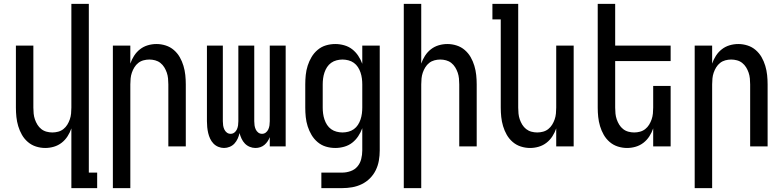

<svg xmlns="http://www.w3.org/2000/svg" viewBox="-20 -755 4040 990"><path d="M348 215V-93Q341 -72 328.5 -52.5Q316 -33 298 -19Q280 -5 258 1.5Q236 8 213 8Q189 8 165.5 0.5Q142 -7 123.5 -23Q105 -39 93 -60Q81 -81 74 -104.5Q67 -128 64.5 -152Q62 -176 62 -200V-520H152V-200Q152 -185 153.5 -169.5Q155 -154 160 -139.5Q165 -125 173 -112Q181 -99 193 -89.5Q205 -80 220 -76Q235 -72 250 -72Q265 -72 280 -76Q295 -80 307 -89.5Q319 -99 327 -112Q335 -125 340 -139.5Q345 -154 346.5 -169.5Q348 -185 348 -200V-735H438V135H481V215Z M562 215V-520H652V-427Q659 -448 671.5 -467.5Q684 -487 702 -501Q720 -515 742 -521.5Q764 -528 787 -528Q811 -528 834.5 -520.5Q858 -513 876.5 -497Q895 -481 907 -460Q919 -439 926 -415.5Q933 -392 935.5 -368Q938 -344 938 -320V0H848V-320Q848 -335 846.5 -350.5Q845 -366 840 -380.5Q835 -395 827 -408Q819 -421 807 -430.5Q795 -440 780 -444Q765 -448 750 -448Q735 -448 720 -444Q705 -440 693 -430.5Q681 -421 673 -408Q665 -395 660 -380.5Q655 -366 653.5 -350.5Q652 -335 652 -320V215Z M1135 8Q1120 8 1105.5 2Q1091 -4 1080.5 -15Q1070 -26 1063.5 -40Q1057 -54 1053.5 -69Q1050 -84 1048.5 -99.5Q1047 -115 1047 -130V-520H1129V-130Q1129 -119 1130.5 -108.5Q1132 -98 1136.5 -88Q1141 -78 1149.5 -71.5Q1158 -65 1169 -65Q1180 -65 1188.5 -71.5Q1197 -78 1201.5 -88Q1206 -98 1207.5 -108.5Q1209 -119 1209 -130V-520H1291V-130Q1291 -119 1292.5 -108.5Q1294 -98 1298.5 -88Q1303 -78 1311.5 -71.5Q1320 -65 1331 -65Q1342 -65 1350.5 -71.5Q1359 -78 1363.5 -88Q1368 -98 1369.5 -108.5Q1371 -119 1371 -130V-520H1453V0H1371V-48Q1367 -37 1360 -26.5Q1353 -16 1343.5 -8Q1334 0 1322 4Q1310 8 1297 8Q1282 8 1267.5 2Q1253 -4 1242.5 -15Q1232 -26 1225.5 -40Q1219 -54 1215 -69Q1212 -54 1205.5 -40Q1199 -26 1189 -15Q1179 -4 1164.5 2Q1150 8 1135 8Z M1637 215V135H1744Q1766 135 1787.5 127.5Q1809 120 1823 103.5Q1837 87 1842.5 65Q1848 43 1848 21V-94Q1840 -72 1827 -52.5Q1814 -33 1796 -19Q1778 -5 1755 1.5Q1732 8 1709 8Q1684 8 1660.5 1Q1637 -6 1618 -22Q1599 -38 1586.5 -59Q1574 -80 1566.5 -103.5Q1559 -127 1556.5 -151.5Q1554 -176 1554 -200V-320Q1554 -344 1556.5 -368.5Q1559 -393 1566.5 -416.5Q1574 -440 1586.5 -461Q1599 -482 1618 -498Q1637 -514 1660.5 -521Q1684 -528 1709 -528Q1732 -528 1755 -521.5Q1778 -515 1796 -501Q1814 -487 1827 -467.5Q1840 -448 1848 -426V-520H1938V21Q1938 47 1933.5 73Q1929 99 1917.5 122.5Q1906 146 1887.5 164.5Q1869 183 1845.5 194.5Q1822 206 1796 210.5Q1770 215 1744 215ZM1746 -72Q1761 -72 1776.5 -76Q1792 -80 1804.5 -89Q1817 -98 1825.5 -111Q1834 -124 1839 -139Q1844 -154 1846 -169.5Q1848 -185 1848 -200V-320Q1848 -335 1846 -350.5Q1844 -366 1839 -381Q1834 -396 1825.5 -409Q1817 -422 1804.5 -431Q1792 -440 1776.5 -444Q1761 -448 1746 -448Q1731 -448 1715.5 -444Q1700 -440 1687.5 -431Q1675 -422 1666.5 -409Q1658 -396 1653 -381Q1648 -366 1646 -350.5Q1644 -335 1644 -320V-200Q1644 -185 1646 -169.5Q1648 -154 1653 -139Q1658 -124 1666.5 -111Q1675 -98 1687.5 -89Q1700 -80 1715.5 -76Q1731 -72 1746 -72Z M2062 215V-735H2152V-427Q2159 -448 2171.5 -467.5Q2184 -487 2202 -501Q2220 -515 2242 -521.5Q2264 -528 2287 -528Q2311 -528 2334.5 -520.5Q2358 -513 2376.5 -497Q2395 -481 2407 -460Q2419 -439 2426 -415.5Q2433 -392 2435.5 -368Q2438 -344 2438 -320V0H2348V-320Q2348 -335 2346.5 -350.5Q2345 -366 2340 -380.5Q2335 -395 2327 -408Q2319 -421 2307 -430.5Q2295 -440 2280 -444Q2265 -448 2250 -448Q2235 -448 2220 -444Q2205 -440 2193 -430.5Q2181 -421 2173 -408Q2165 -395 2160 -380.5Q2155 -366 2153.5 -350.5Q2152 -335 2152 -320V215Z M2713 8Q2689 8 2665.5 0.5Q2642 -7 2623.5 -23Q2605 -39 2593 -60Q2581 -81 2574 -104.5Q2567 -128 2564.5 -152Q2562 -176 2562 -200V-655H2519V-735H2652V-200Q2652 -185 2653.5 -169.5Q2655 -154 2660 -139.5Q2665 -125 2673 -112Q2681 -99 2693 -89.5Q2705 -80 2720 -76Q2735 -72 2750 -72Q2765 -72 2780 -76Q2795 -80 2807 -89.5Q2819 -99 2827 -112Q2835 -125 2840 -139.5Q2845 -154 2846.5 -169.5Q2848 -185 2848 -200V-520H2938V0H2848V-93Q2841 -72 2828.5 -52.5Q2816 -33 2798 -19Q2780 -5 2758 1.5Q2736 8 2713 8Z M3213 8Q3189 8 3165.5 0.5Q3142 -7 3123.5 -23Q3105 -39 3093 -60Q3081 -81 3074 -104.5Q3067 -128 3064.5 -152Q3062 -176 3062 -200V-735H3152V-520H3438V-440H3152V-200Q3152 -185 3153.5 -169.5Q3155 -154 3160 -139.5Q3165 -125 3173 -112Q3181 -99 3193 -89.5Q3205 -80 3220 -76Q3235 -72 3250 -72Q3265 -72 3280 -76Q3295 -80 3307 -89.5Q3319 -99 3327 -112Q3335 -125 3340 -139.5Q3345 -154 3346.5 -169.5Q3348 -185 3348 -200V-312H3438V0H3348V-93Q3341 -72 3328.5 -52.5Q3316 -33 3298 -19Q3280 -5 3258 1.5Q3236 8 3213 8Z M3562 215V-520H3652V-427Q3659 -448 3671.5 -467.5Q3684 -487 3702 -501Q3720 -515 3742 -521.5Q3764 -528 3787 -528Q3811 -528 3834.5 -520.5Q3858 -513 3876.5 -497Q3895 -481 3907 -460Q3919 -439 3926 -415.5Q3933 -392 3935.5 -368Q3938 -344 3938 -320V0H3848V-320Q3848 -335 3846.5 -350.5Q3845 -366 3840 -380.5Q3835 -395 3827 -408Q3819 -421 3807 -430.5Q3795 -440 3780 -444Q3765 -448 3750 -448Q3735 -448 3720 -444Q3705 -440 3693 -430.5Q3681 -421 3673 -408Q3665 -395 3660 -380.5Q3655 -366 3653.5 -350.5Q3652 -335 3652 -320V215Z"/></svg>

Font: Iosevka Custom Medium
Style: Regular
Weight: 500
Monospace: yes
Designer: Belleve Invis
Foundry: Belleve Invis
Version: Version 32.5.0; ttfautohint (v1.8.4)